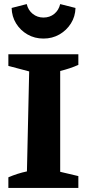

<svg xmlns="http://www.w3.org/2000/svg" viewBox="-20 -921 429 941"><path d="M21 0V-52Q65 -71 112 -81L123 -571L21 -598V-655H364V-603Q344 -594 321.5 -586.5Q299 -579 275 -573V-79L364 -58V0ZM193 -732Q150 -732 115 -752Q80 -772 59 -806Q38 -840 37 -882L111 -901Q118 -871 140.5 -853Q163 -835 193 -835Q224 -835 246 -853Q268 -871 275 -901L350 -882Q349 -840 327.5 -806Q306 -772 271 -752Q236 -732 193 -732Z"/></svg>

Font: Piazzolla SC
Style: Bold
Weight: 700
Designer: Juan Pablo del Peral
Foundry: Huerta Tipografica
Version: Version 1.330